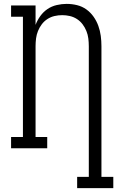

<svg xmlns="http://www.w3.org/2000/svg" viewBox="-20 -763 640 988"><path d="M377 205V147H437V-525Q437 -545 434.5 -565Q432 -585 424.5 -603.5Q417 -622 405 -638Q393 -654 376 -665Q359 -676 339.5 -680.5Q320 -685 300 -685Q280 -685 260.5 -680.5Q241 -676 224 -665Q207 -654 195 -638Q183 -622 175.5 -603.5Q168 -585 165.5 -565Q163 -545 163 -525V-58H223V0H37V-58H98V-677H37V-735H163V-635Q172 -659 187.5 -680.5Q203 -702 224.5 -716.5Q246 -731 272 -737Q298 -743 323 -743Q350 -743 376.5 -736.5Q403 -730 424.5 -714.5Q446 -699 461.5 -677Q477 -655 486 -630Q495 -605 498.5 -578.5Q502 -552 502 -525V147H563V205Z"/></svg>

Font: Iosevka Slab Light Extended
Style: Regular
Weight: 300
Width: 7
Monospace: yes
Designer: Belleve Invis
Foundry: Belleve Invis
Version: Version 11.1.0; ttfautohint (v1.8.3)